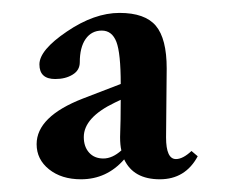

<svg xmlns="http://www.w3.org/2000/svg" viewBox="-20 -510 359 302"><path d="M107.4 -228Q76.7 -228 57.1 -243.7Q37.6 -259.3 37.6 -283.2Q37.6 -326.7 110.4 -355L169.9 -377.9Q169.9 -426.3 163.1 -444.1Q156.2 -461.9 140.1 -461.9Q124 -461.9 114.7 -448.7Q105.5 -435.5 105.5 -412.1Q105.5 -399.4 94.2 -392.6Q83 -385.7 66.9 -385.7Q42 -385.7 42 -408.7Q42 -431.2 85.2 -460.4Q128.4 -489.7 168 -489.7Q208 -489.7 225.1 -469.5Q242.2 -449.2 242.2 -402.3Q242.2 -384.8 241.7 -348.6Q241.2 -312.5 241.2 -293.9Q241.2 -259.8 256.8 -259.8Q267.6 -259.8 281.2 -272.5L291 -264.2Q271.5 -228 231.4 -228Q189.9 -228 175.3 -259.3Q147.9 -228 107.4 -228ZM111.8 -294.4Q111.8 -279.3 120.1 -270Q128.4 -260.7 142.6 -260.7Q156.7 -260.7 170.9 -273.4Q168.9 -281.7 168.9 -294.4Q169.9 -320.8 169.9 -353L160.6 -348.6Q111.8 -325.2 111.8 -294.4Z"/></svg>

Font: Elstob 18pt Medium
Style: Regular
Weight: 500
Designer: Peter S. Baker
Version: Version 1.015